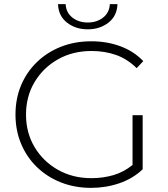

<svg xmlns="http://www.w3.org/2000/svg" viewBox="-20 -905 813 930"><path d="M421 5Q342 5 275 -21.5Q208 -48 158.5 -96Q109 -144 82 -209Q55 -274 55 -350Q55 -427 82 -491.5Q109 -556 158.5 -604Q208 -652 275 -678.5Q342 -705 422 -705Q498 -705 563 -681Q628 -657 674 -609L642 -575Q596 -620 541.5 -639Q487 -658 423 -658Q332 -658 260.5 -617.5Q189 -577 147.5 -507.5Q106 -438 106 -350Q106 -262 147.5 -192.5Q189 -123 260.5 -82.5Q332 -42 423 -42Q478 -42 528.5 -56.5Q579 -71 622 -106V-347H671V-85Q624 -40 558.5 -17.5Q493 5 421 5ZM405 -763Q346 -763 304.5 -795.5Q263 -828 261 -885H298Q300 -844 330.5 -820Q361 -796 405 -796Q449 -796 479.5 -820Q510 -844 512 -885H549Q547 -828 505.5 -795.5Q464 -763 405 -763Z"/></svg>

Font: Montserrat Light
Style: Regular
Weight: 300
Designer: Julieta Ulanovsky
Foundry: Julieta Ulanovsky
Version: Version 9.000; ttfautohint (v1.8.4.7-5d5b)